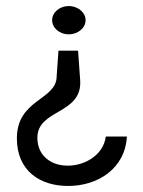

<svg xmlns="http://www.w3.org/2000/svg" viewBox="-20 -611 473 637"><path d="M36 -152C36 -44 113 6 206 6C304 6 395 -51 401 -158H331C323 -93 253 -56 192 -62C146 -66 105 -96 104 -152C102 -250 254 -230 246 -345L239 -443H174L168 -358C168 -278 36 -283 36 -152ZM153 -544C153 -518 178 -497 208 -497C238 -497 264 -518 264 -544C264 -570 238 -591 208 -591C178 -591 153 -570 153 -544ZM168 -358Z"/></svg>

Font: Charger Sport
Style: LitExt
Weight: 300
Designer: Jasper
Foundry: Cannot Into Space Fonts
Version: Version 1.1